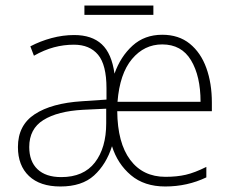

<svg xmlns="http://www.w3.org/2000/svg" viewBox="-20 -666 843 696"><path d="M568 -540Q628 -540 668 -507.5Q708 -475 728 -419.5Q748 -364 748 -294V-263H405Q406 -148 452 -86.5Q498 -25 580 -25Q621 -25 653.5 -32.5Q686 -40 728 -61V-23Q659 10 579 10Q503 10 454.5 -31Q406 -72 386 -136Q365 -70 321 -30Q277 10 199 10Q125 10 85 -28Q45 -66 45 -133Q45 -212 106 -252Q167 -292 277 -299L366 -305V-346Q366 -431 335.5 -467.5Q305 -504 248 -504Q211 -504 175.5 -494.5Q140 -485 103 -464L90 -498Q126 -517 167 -528Q208 -539 249 -539Q313 -539 349 -505.5Q385 -472 395 -399Q417 -461 460.5 -500.5Q504 -540 568 -540ZM568 -505Q503 -505 458.5 -452Q414 -399 406 -297H707Q707 -390 672.5 -447.5Q638 -505 568 -505ZM365 -272 281 -268Q189 -263 137.5 -231Q86 -199 86 -133Q86 -81 116 -52.5Q146 -24 202 -24Q283 -24 324 -77Q365 -130 365 -219ZM536 -646V-612H286V-646Z"/></svg>

Font: Noto Sans Disp ExtLt
Style: Regular
Weight: 200
Designer: Monotype Design Team
Foundry: Monotype Imaging Inc.
Version: Version 2.000;GOOG;noto-source:20170915:90ef993387c0